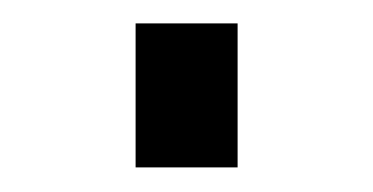

<svg xmlns="http://www.w3.org/2000/svg" viewBox="-20 -352 311 160"><path d="M93 -212.5V-332.5H178V-212.5Z"/></svg>

Font: Mohave Light Medium
Style: Regular
Weight: 500
Version: Version 2.003